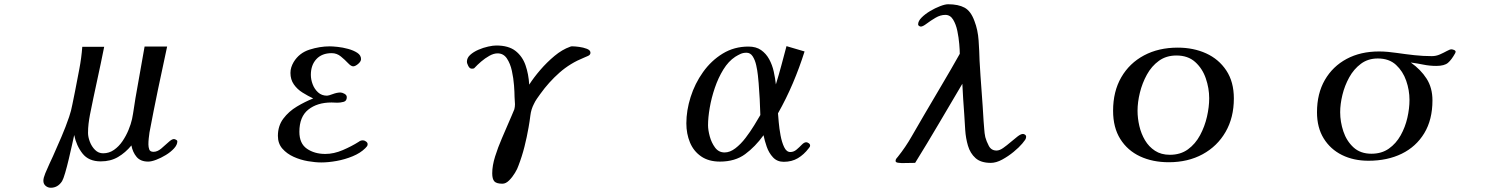

<svg xmlns="http://www.w3.org/2000/svg" viewBox="-20 -762 7040 903"><path d="M814 -97Q814 -81 798.5 -64Q783 -47 760 -33Q737 -19 714.5 -10.5Q692 -2 677 -2Q641 -2 622.5 -24Q604 -46 598 -78Q570 -44 535 -23.5Q500 -3 454 -3Q397 -3 368 -40Q339 -77 329 -127Q326 -113 319 -81.5Q312 -50 303.5 -14Q295 22 286.5 51Q278 80 272 90Q252 121 219 121Q205 121 194.5 112Q184 103 184 88Q184 75 193 53Q202 31 212.5 8.5Q223 -14 229 -27Q249 -72 269 -118.5Q289 -165 305 -212Q315 -241 320.5 -271.5Q326 -302 333 -333Q343 -385 353 -437Q363 -489 367 -542H470Q454 -462 436.5 -382Q419 -302 403 -222Q399 -201 396.5 -180Q394 -159 394 -137Q394 -118 402.5 -95.5Q411 -73 427 -57Q443 -41 465 -41Q493 -41 516 -57Q539 -73 556 -98Q573 -123 584.5 -151Q596 -179 601 -202Q606 -227 609.5 -251.5Q613 -276 617 -300L660 -543H766Q744 -442 723 -341Q702 -240 683 -139Q681 -125 679.5 -111Q678 -97 678 -83Q678 -70 682 -59Q686 -48 702 -48Q720 -48 738 -63Q756 -78 772 -93Q788 -108 798 -108Q801 -108 807.5 -105Q814 -102 814 -97Z M1709 -84Q1709 -78 1706 -74Q1703 -70 1698 -65Q1675 -42 1638.5 -27Q1602 -12 1563 -5Q1524 2 1491 2Q1463 2 1428 -4Q1393 -10 1361 -24.5Q1329 -39 1308 -63Q1287 -87 1287 -123Q1287 -170 1312.5 -204Q1338 -238 1376.5 -261Q1415 -284 1453 -299Q1428 -311 1403 -326.5Q1378 -342 1362 -365Q1346 -388 1346 -419Q1346 -433 1350 -445.5Q1354 -458 1361 -470Q1387 -513 1435.5 -528.5Q1484 -544 1531 -544Q1544 -544 1568 -541.5Q1592 -539 1617.5 -532Q1643 -525 1660.5 -513.5Q1678 -502 1678 -484Q1678 -473 1664.5 -461.5Q1651 -450 1641 -450Q1631 -450 1616.5 -465.5Q1602 -481 1583 -496.5Q1564 -512 1540 -512Q1494 -512 1468 -484Q1442 -456 1442 -410Q1442 -388 1450.5 -365.5Q1459 -343 1476 -327.5Q1493 -312 1518 -312Q1525 -312 1545 -319.5Q1565 -327 1581 -327Q1589 -327 1600 -321Q1611 -315 1611 -305Q1611 -287 1596 -283Q1581 -279 1567 -279Q1560 -279 1553 -279.5Q1546 -280 1539 -280Q1472 -280 1430 -246.5Q1388 -213 1388 -142Q1388 -87 1423.5 -62.5Q1459 -38 1510 -38Q1550 -38 1592 -56Q1634 -74 1667 -95Q1669 -97 1673 -99Q1679 -102 1687 -102Q1694 -102 1701.5 -96.5Q1709 -91 1709 -84Z M2757 -514Q2757 -504 2745.5 -499Q2734 -494 2727 -491Q2662 -465 2611.5 -420.5Q2561 -376 2521 -320Q2513 -309 2505 -297.5Q2497 -286 2491 -273Q2478 -248 2474.5 -219.5Q2471 -191 2466 -163Q2458 -117 2446.5 -71.5Q2435 -26 2418 18Q2414 31 2402 51Q2390 71 2374.5 86.5Q2359 102 2343 102Q2315 102 2305 91Q2295 80 2295 53Q2295 17 2308.5 -26Q2322 -69 2340.5 -111.5Q2359 -154 2373 -187Q2379 -202 2386 -217Q2393 -232 2399 -248Q2402 -260 2402 -272Q2402 -280 2401 -289Q2400 -298 2400 -307Q2400 -327 2397.5 -360.5Q2395 -394 2387.5 -428.5Q2380 -463 2364 -487Q2348 -511 2320 -511Q2302 -511 2281.5 -499.5Q2261 -488 2243 -472.5Q2225 -457 2213 -444Q2213 -444 2212 -443Q2211 -442 2210 -441Q2207 -439 2199 -439Q2189 -439 2182.5 -451.5Q2176 -464 2176 -472Q2176 -490 2191.5 -504Q2207 -518 2230 -528Q2253 -538 2276 -543Q2299 -548 2314 -548Q2372 -548 2404.5 -522.5Q2437 -497 2451.5 -455.5Q2466 -414 2469 -364Q2490 -397 2521 -433Q2552 -469 2588 -499Q2624 -529 2661 -542Q2665 -544 2668.5 -544Q2672 -544 2675 -544Q2684 -544 2703.5 -541.5Q2723 -539 2740 -532.5Q2757 -526 2757 -514Z M3556 -221Q3555 -259 3553 -296.5Q3551 -334 3548 -371Q3547 -384 3544.5 -407.5Q3542 -431 3536.5 -455.5Q3531 -480 3520 -497Q3509 -514 3491 -514Q3475 -514 3463 -508.5Q3451 -503 3438 -495Q3406 -474 3382 -435Q3358 -396 3342 -349Q3326 -302 3318 -255.5Q3310 -209 3310 -173Q3310 -151 3318 -121Q3326 -91 3343 -68Q3360 -45 3388 -45Q3413 -45 3438.5 -64.5Q3464 -84 3486.5 -113.5Q3509 -143 3527 -172.5Q3545 -202 3556 -221ZM3790 -78Q3790 -71 3783 -64Q3761 -35 3732.5 -18Q3704 -1 3666 -1Q3635 -1 3615.5 -22Q3596 -43 3586 -72Q3576 -101 3571 -126Q3532 -72 3484.5 -37Q3437 -2 3366 -2Q3313 -2 3277.5 -26.5Q3242 -51 3225 -92Q3208 -133 3208 -182Q3208 -242 3228 -305.5Q3248 -369 3286.5 -423Q3325 -477 3379 -510Q3433 -543 3500 -543Q3536 -543 3559.5 -526.5Q3583 -510 3597.5 -483.5Q3612 -457 3619 -425.5Q3626 -394 3629 -365Q3643 -410 3655 -455Q3667 -500 3679 -545L3764 -520Q3740 -444 3709 -371Q3678 -298 3639 -229Q3640 -216 3642.5 -187Q3645 -158 3651 -125.5Q3657 -93 3668 -70Q3679 -47 3697 -47Q3713 -47 3726.5 -58.5Q3740 -70 3751 -81.5Q3762 -93 3772 -93Q3777 -93 3783.5 -88.5Q3790 -84 3790 -78Z M4806 -120Q4806 -110 4800 -102.5Q4794 -95 4788 -87Q4773 -69 4747.5 -48Q4722 -27 4693.5 -11.5Q4665 4 4640 4Q4593 4 4568 -18.5Q4543 -41 4532.5 -76.5Q4522 -112 4519.5 -151Q4517 -190 4515 -224Q4512 -260 4510 -296Q4508 -332 4506 -368Q4451 -275 4396 -181.5Q4341 -88 4284 4Q4268 4 4252.5 4.5Q4237 5 4221 5Q4217 5 4204.5 3.5Q4192 2 4192 -5Q4192 -11 4195.5 -16Q4199 -21 4203 -25Q4239 -70 4268 -121Q4297 -172 4326 -221Q4368 -293 4410.5 -364.5Q4453 -436 4494 -509Q4494 -525 4491.5 -555Q4489 -585 4482.5 -616.5Q4476 -648 4462.5 -670Q4449 -692 4426 -692Q4403 -692 4380 -678.5Q4357 -665 4338.5 -651Q4320 -637 4311 -637Q4307 -637 4302.5 -640Q4298 -643 4298 -647Q4298 -663 4314.5 -679.5Q4331 -696 4354.5 -710Q4378 -724 4401.5 -733Q4425 -742 4439 -742Q4487 -742 4516.5 -726Q4546 -710 4563 -663Q4579 -622 4582.5 -571.5Q4586 -521 4587 -477Q4591 -406 4596.5 -334.5Q4602 -263 4606 -192Q4608 -173 4609 -154.5Q4610 -136 4614 -117Q4619 -98 4630.5 -76Q4642 -54 4667 -54Q4681 -54 4698 -66Q4715 -78 4732.5 -93Q4750 -108 4765.5 -120Q4781 -132 4791 -132Q4796 -132 4801 -128.5Q4806 -125 4806 -120Z M5667 -300Q5667 -347 5651 -393.5Q5635 -440 5601 -470.5Q5567 -501 5513 -501Q5465 -501 5430.5 -476Q5396 -451 5374 -411Q5352 -371 5341 -326Q5330 -281 5330 -241Q5330 -206 5338.5 -169.5Q5347 -133 5365 -102.5Q5383 -72 5412 -53Q5441 -34 5482 -34Q5532 -34 5567 -59.5Q5602 -85 5624 -126Q5646 -167 5656.5 -213Q5667 -259 5667 -300ZM5783 -299Q5783 -209 5744 -141.5Q5705 -74 5636 -36.5Q5567 1 5477 1Q5401 1 5342 -26.5Q5283 -54 5249 -108Q5215 -162 5215 -241Q5215 -332 5253.5 -398.5Q5292 -465 5360.5 -501.5Q5429 -538 5519 -538Q5593 -538 5652.5 -511Q5712 -484 5747.5 -430.5Q5783 -377 5783 -299Z M6609 -292Q6609 -338 6593.5 -382.5Q6578 -427 6545.5 -457Q6513 -487 6460 -487Q6414 -487 6380.5 -462Q6347 -437 6325.5 -398Q6304 -359 6293.5 -315.5Q6283 -272 6283 -234Q6283 -189 6298 -144Q6313 -99 6345.5 -69Q6378 -39 6430 -39Q6478 -39 6512 -63Q6546 -87 6567.5 -125.5Q6589 -164 6599 -208Q6609 -252 6609 -292ZM6826 -518Q6826 -516 6824 -512Q6807 -481 6790 -466.5Q6773 -452 6735 -452Q6704 -452 6674.5 -458Q6645 -464 6615 -468Q6662 -435 6689.5 -392Q6717 -349 6717 -290Q6717 -199 6678.5 -135.5Q6640 -72 6572.5 -39Q6505 -6 6416 -6Q6346 -6 6291.5 -33Q6237 -60 6205.5 -111Q6174 -162 6174 -234Q6174 -322 6211 -386Q6248 -450 6313.5 -485Q6379 -520 6466 -520Q6487 -520 6508 -518Q6529 -516 6550 -513Q6591 -507 6632 -502.5Q6673 -498 6714 -498Q6734 -498 6752 -506Q6770 -514 6784.5 -522Q6799 -530 6806 -530Q6811 -530 6818.5 -527Q6826 -524 6826 -518Z"/></svg>

Font: Kaisei HarunoUmi Medium
Style: Regular
Weight: 500
Designer: Font-Kai, 金井和夫
Foundry: KAZUO KANAI
Version: Version 5.003